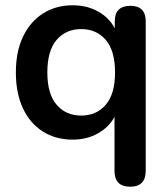

<svg xmlns="http://www.w3.org/2000/svg" viewBox="-20 -518 637 726"><path d="M287 -81Q345 -81 380 -122Q415 -163 415 -244Q415 -326 380 -367Q345 -408 287 -408Q229 -408 194 -367Q159 -326 159 -244Q159 -163 194 -122Q229 -81 287 -81ZM472 188Q413 188 413 128V-76Q392 -37 350 -13.5Q308 10 255 10Q190 10 141.5 -21Q93 -52 66.5 -109Q40 -166 40 -244Q40 -323 67 -379.5Q94 -436 142.5 -467Q191 -498 255 -498Q309 -498 351 -474.5Q393 -451 414 -411V-437Q414 -496 473 -496Q531 -496 531 -437V128Q531 188 472 188Z"/></svg>

Font: Chiron GoRound TC M
Style: Regular
Weight: 500
Designer: Ryoko NISHIZUKA 西塚涼子 (kana, bopomofo & ideographs); Paul D. Hunt (Latin, Greek & Cyrillic); Sandoll Communications 산돌커뮤니
Foundry: Adobe
Version: Version 1.000;hotconv 1.1.1;makeotfexe 2.6.0